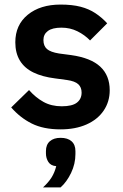

<svg xmlns="http://www.w3.org/2000/svg" viewBox="-20 -554 539 840"><path d="M245 12Q170 12 119 -13.5Q68 -39 29 -84L107 -160Q136 -127 170.5 -108Q205 -89 250 -89Q296 -89 316.5 -105Q337 -121 337 -149Q337 -172 322.5 -185.5Q308 -199 273 -204L221 -211Q165 -218 126 -237Q87 -256 67 -289Q47 -322 47 -369Q47 -445 101.5 -489.5Q156 -534 245 -534Q296 -534 332.5 -524.5Q369 -515 397 -496.5Q425 -478 449 -452L374 -377Q351 -401 319 -417Q287 -433 249 -433Q209 -433 189.5 -418.5Q170 -404 170 -379Q170 -353 185.5 -339.5Q201 -326 238 -320L291 -313Q377 -301 418.5 -262.5Q460 -224 460 -159Q460 -109 433.5 -70Q407 -31 358.5 -9.5Q310 12 245 12ZM245 49Q276 49 293 64Q310 79 310 107V120Q310 163 291 202.5Q272 242 245 266H168Q192 244 205.5 222.5Q219 201 226 173Q202 171 191.5 154.5Q181 138 181 117V107Q181 79 198 64Q215 49 245 49Z"/></svg>

Font: IBM Plex Sans SemiBold
Style: Regular
Weight: 600
Designer: Mike Abbink, Paul van der Laan, Pieter van Rosmalen
Foundry: Bold Monday
Version: Version 3.201